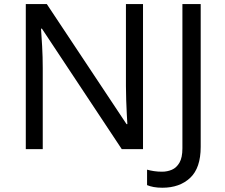

<svg xmlns="http://www.w3.org/2000/svg" viewBox="-20 -717 1082 923"><path d="M667.5 -697.3V0H565.4L181.6 -579.1H177.2Q179.7 -544.9 182.6 -494.1Q185.5 -443.4 185.5 -389.6V0H104V-697.3H205.1L588.4 -120.1H592.3Q591.3 -135.7 589.6 -167Q587.9 -198.2 586.7 -235.1Q585.4 -272 585.4 -303.7V-697.3ZM760.7 185.5Q736.8 185.5 718.8 182.1Q700.7 178.7 687 172.9V98.6Q702.6 103 720.7 105.7Q738.8 108.4 759.3 108.4Q784.2 108.4 806.4 98.9Q828.6 89.4 842.8 64.9Q856.9 40.5 856.9 -3.9V-697.3H944.8V-10.7Q944.8 90.3 894.3 137.9Q843.8 185.5 760.7 185.5Z"/></svg>

Font: Lunasima
Style: Regular
Weight: 400
Designer: The DocRepair Project, Monotype Design Team
Foundry: Google
Version: Version 2.009